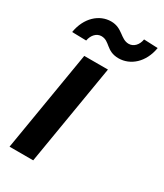

<svg xmlns="http://www.w3.org/2000/svg" viewBox="-189 -828 771 903"><g transform="rotate(30 196.0 -376.5)"><path d="M20.6 0H149.1L240.1 -545.5H111.5ZM6 -614.3 83.1 -612.6C88.8 -644.9 110.1 -666.5 135.3 -666.5C182.5 -666.5 187.9 -616.1 256.7 -616.1C320 -616.5 377.8 -665.1 392 -750L316.4 -753.2C311.4 -721.6 290.5 -698.9 263.5 -698.9C219.1 -698.9 202.8 -749.3 140.6 -749.3C77.4 -749.3 19.9 -698.9 6 -614.3Z"/></g></svg>

Font: Margiela Sans Semi Bold
Style: Italic
Weight: 600
Italic angle: -9.39999°
Designer: Stefan Endress, Andreas Faust
Version: Version 1.100;FEAKit 1.0